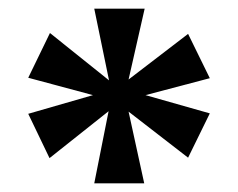

<svg xmlns="http://www.w3.org/2000/svg" viewBox="-20 -819 548 442"><path d="M230 -563 197 -397H312L276 -562L413 -456L463 -558L315 -600L463 -639L413 -741L276 -636L313 -799H197L231 -634L95 -743L45 -640L194 -600L45 -557L94 -455Z"/></svg>

Font: Noto Serif Sinhala SemiCondensed ExtraBold
Style: Regular
Weight: 800
Width: 4
Designer: Jelle Bosma - Monotype Design Team
Foundry: Monotype Imaging Inc.
Version: Version 2.007